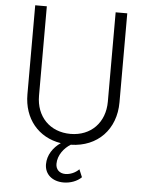

<svg xmlns="http://www.w3.org/2000/svg" viewBox="-63 -795 820 1070"><g transform="rotate(5 347.5 -260.0)"><path d="M333 225C371 225 409 211 433 187L415 144C395 165 365 177 339 177C305 177 285 155 285 125C285 76 319 34 355 12C505 9 605 -96 605 -247V-745H540V-245C540 -128 462 -48 348 -48C233 -48 155 -128 155 -245V-745H90V-247C90 -111 172 -12 299 8C258 36 227 80 227 132C227 189 271 225 333 225Z"/></g></svg>

Font: Mluvka Light
Style: Regular
Weight: 300
Designer: Modified by Jiří Krblich, Original typeface by Gumpita Rahayu
Foundry: Gumpita Rahayu & Jiří Krblich
Version: Version 2.000;Glyphs 3.1.1 (3134)